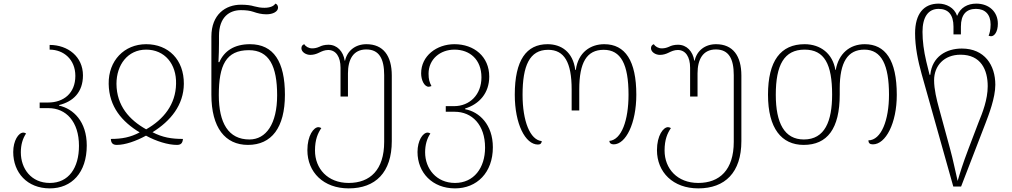

<svg xmlns="http://www.w3.org/2000/svg" viewBox="-20 -790 5586 1060"><path d="M255 250C376 250 459 163 459 13C459 -120 384 -190 306 -207V-210C384 -229 438 -281 438 -374C438 -477 355 -542 254 -542V-516C331 -516 396 -462 396 -371C396 -275 331 -224 245 -224H199V-193H248C344 -193 416 -119 416 15C416 137 359 220 255 220C152 220 95 141 95 51C95 10 105 -25 124 -53C119 -56 114 -58 109 -58C82 -58 53 -13 53 49C53 163 130 250 255 250Z M625 10C671 10 731 -11 786 -41C843 -10 907 10 957 10C979 10 988 0 990 -23C927 -23 878 -31 822 -60C922 -122 994 -210 995 -327C996 -460 910 -546 787 -546C666 -546 578 -455 580 -327C582 -200 654 -118 751 -59C700 -32 653 -23 592 -23C593 -1 602 10 625 10ZM787 -76C694 -128 624 -206 623 -327C623 -432 685 -516 787 -516C889 -516 955 -437 952 -327C950 -214 884 -131 787 -76Z M1349 10C1479 10 1553 -85 1553 -267C1553 -449 1491 -546 1360 -546C1274 -546 1218 -509 1191 -447H1186C1188 -484 1189 -522 1189 -551V-592C1189 -696 1247 -734 1310 -734C1339 -734 1360 -731 1378 -725C1401 -717 1424 -711 1451 -711C1487 -711 1515 -726 1515 -748C1515 -759 1509 -768 1500 -770C1492 -756 1470 -747 1440 -747C1420 -747 1403 -750 1384 -755C1364 -761 1341 -764 1310 -764C1225 -764 1147 -710 1147 -588V-267C1147 -85 1223 10 1349 10ZM1357 -20C1241 -20 1188 -111 1188 -265C1188 -429 1227 -513 1354 -513C1466 -513 1510 -425 1510 -264C1510 -106 1449 -20 1357 -20Z M1905 250C2053 250 2143 162 2143 -11V-373C2143 -482 2096 -546 2003 -546C1942 -546 1897 -510 1885 -455H1883C1875 -507 1841 -543 1793 -543C1772 -543 1755 -538 1744 -532C1728 -525 1716 -523 1703 -523C1685 -523 1667 -533 1660 -546C1650 -543 1644 -535 1644 -524C1644 -502 1670 -487 1693 -487C1711 -487 1727 -492 1741 -499C1757 -507 1773 -514 1792 -514C1835 -514 1860 -476 1860 -416V-257H1901V-385C1901 -461 1930 -517 2002 -517C2073 -517 2101 -466 2101 -375V-7C2101 148 2023 220 1905 220C1789 220 1719 141 1719 41C1719 -20 1735 -55 1754 -83C1748 -86 1743 -88 1738 -88C1712 -88 1677 -42 1677 39C1677 161 1766 250 1905 250Z M2492 250C2613 250 2701 163 2701 23C2701 -102 2626 -173 2548 -187V-191C2626 -215 2681 -276 2681 -367C2681 -478 2597 -546 2489 -546C2391 -546 2305 -482 2305 -385C2305 -347 2323 -311 2347 -311C2351 -311 2356 -313 2362 -315C2351 -336 2346 -352 2346 -383C2346 -463 2410 -516 2489 -516C2573 -516 2638 -462 2638 -363C2638 -267 2573 -204 2487 -204H2441V-173H2490C2586 -173 2658 -101 2658 25C2658 137 2596 220 2492 220C2389 220 2327 141 2327 51C2327 10 2337 -25 2356 -53C2351 -56 2346 -58 2341 -58C2314 -58 2285 -13 2285 49C2285 163 2367 250 2492 250Z M2950 8C2964 8 2970 1 2971 -11C2906 -17 2865 -122 2865 -267C2865 -426 2903 -515 3006 -515C3095 -515 3136 -447 3136 -296V-180H3178V-296C3178 -445 3219 -515 3313 -515C3408 -515 3450 -435 3450 -267C3450 -127 3412 -18 3344 -12C3345 0 3353 7 3368 7C3435 7 3493 -109 3493 -267C3493 -454 3432 -546 3316 -546C3241 -546 3172 -502 3159 -404H3156C3143 -504 3078 -546 3003 -546C2886 -546 2822 -458 2822 -267C2822 -106 2880 8 2950 8Z M3835 250C3983 250 4073 162 4073 -11V-373C4073 -482 4026 -546 3933 -546C3872 -546 3827 -510 3815 -455H3813C3805 -507 3771 -543 3723 -543C3702 -543 3685 -538 3674 -532C3658 -525 3646 -523 3633 -523C3615 -523 3597 -533 3590 -546C3580 -543 3574 -535 3574 -524C3574 -502 3600 -487 3623 -487C3641 -487 3657 -492 3671 -499C3687 -507 3703 -514 3722 -514C3765 -514 3790 -476 3790 -416V-257H3831V-385C3831 -461 3860 -517 3932 -517C4003 -517 4031 -466 4031 -375V-7C4031 148 3953 220 3835 220C3719 220 3649 141 3649 41C3649 -20 3665 -55 3684 -83C3678 -86 3673 -88 3668 -88C3642 -88 3607 -42 3607 39C3607 161 3696 250 3835 250Z M4417 10C4547 10 4616 -79 4616 -268V-301C4616 -447 4660 -516 4752 -516C4847 -516 4888 -431 4888 -267C4888 -128 4846 -16 4774 -15C4775 0 4782 7 4799 7C4870 7 4931 -110 4931 -266C4931 -460 4867 -546 4754 -546C4671 -546 4610 -494 4594 -404H4592C4577 -494 4510 -546 4422 -546C4290 -546 4220 -454 4220 -267C4220 -81 4295 10 4417 10ZM4418 -20C4311 -20 4263 -110 4263 -267C4263 -431 4309 -516 4422 -516C4532 -516 4574 -435 4574 -268C4574 -121 4534 -20 4418 -20Z M5243 240H5286L5421 -110C5438 -155 5475 -249 5475 -322C5475 -430 5416 -522 5290 -522C5205 -522 5126 -478 5116 -377H5112L5094 -450C5080 -509 5073 -564 5073 -614C5073 -694 5103 -741 5162 -741C5215 -741 5244 -709 5244 -643V-600H5285V-643C5285 -710 5315 -741 5368 -741C5419 -741 5449 -710 5449 -655C5449 -625 5443 -604 5438 -593C5442 -591 5448 -590 5452 -590C5469 -590 5489 -613 5489 -659C5489 -725 5440 -770 5370 -770C5322 -770 5282 -748 5265 -704H5263C5249 -748 5203 -770 5162 -770C5080 -770 5032 -714 5032 -606C5032 -532 5048 -453 5068 -382ZM5267 209C5257 168 5241 88 5225 31L5164 -193C5151 -240 5137 -297 5137 -347C5137 -427 5192 -488 5283 -488C5396 -488 5433 -404 5433 -314C5433 -240 5404 -167 5383 -116L5327 31C5295 115 5279 168 5267 209Z"/></svg>

Font: Noto Serif Georgian ExtraLight
Style: Regular
Weight: 200
Designer: Monotype Design Team, Akaki Razmadze
Foundry: Google LLC
Version: Version 2.003